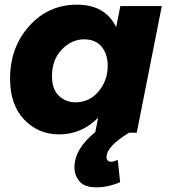

<svg xmlns="http://www.w3.org/2000/svg" viewBox="-20 -567 726 820"><path d="M391 233Q342 233 320 208Q298 183 298 148Q298 69 387 -3L399 -64Q328 7 233 7Q144 7 83.5 -56Q23 -119 23 -231Q23 -365 105 -456Q187 -547 308 -547Q430 -547 476 -451L494 -541H671L564 0H531Q435 58 435 104Q435 122 453 124Q464 124 483 116L493 211Q442 233 391 233ZM302 -130Q362 -130 401 -176.5Q440 -223 440 -287Q440 -335 414.5 -367Q389 -399 339 -399Q286 -399 244 -355.5Q202 -312 202 -242Q202 -186 231.5 -158Q261 -130 302 -130Z"/></svg>

Font: Argentum Novus
Style: Bold Italic
Weight: 700
Designer: Julieta Ulanovsky (font) & Cristiano Sobral (main changes)
Foundry: Julieta Ulanovsky (font) & Cristiano Sobral (main changes)
Version: Version 3.00;November 27, 2020;FontCreator 13.0.0.2655 64-bi